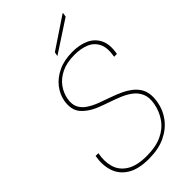

<svg xmlns="http://www.w3.org/2000/svg" viewBox="-275 -980 1070 1070"><g transform="rotate(-45 259.5 -445.0)"><path d="M221 12Q138 12 90.5 -18Q43 -48 27 -98.5Q11 -149 22 -210H44Q33 -155 46 -109Q59 -63 102.5 -35.5Q146 -8 224 -8Q295 -8 343.5 -30.5Q392 -53 420.5 -93.5Q449 -134 458 -184Q466 -228 453.5 -258Q441 -288 415.5 -308Q390 -328 356.5 -342Q323 -356 287.5 -368Q252 -380 220 -393Q165 -416 135.5 -452Q106 -488 116 -550Q124 -594 152.5 -630.5Q181 -667 228.5 -689.5Q276 -712 341 -712Q397 -712 438.5 -693Q480 -674 500 -633.5Q520 -593 508 -528H486Q497 -589 479.5 -625Q462 -661 424.5 -676.5Q387 -692 337 -692Q276 -692 234 -671.5Q192 -651 168 -618Q144 -585 137 -546Q130 -507 143 -481Q156 -455 182.5 -437.5Q209 -420 243 -407Q277 -394 313.5 -381.5Q350 -369 383 -353Q407 -341 427 -325.5Q447 -310 461 -289.5Q475 -269 479.5 -242Q484 -215 478 -179Q469 -125 436.5 -82Q404 -39 350.5 -13.5Q297 12 221 12ZM265 -754 270 -779 454 -902H457L453 -877Z"/></g></svg>

Font: DM Sans 36pt Thin
Style: Italic
Weight: 250
Italic angle: -10°
Designer: Colophon Foundry, Jonny Pinhorn
Foundry: Colophon Foundry
Version: Version 4.004;gftools[0.9.30]